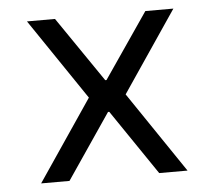

<svg xmlns="http://www.w3.org/2000/svg" viewBox="-43 -567 686 614"><g transform="rotate(-5 300.0 -260.0)"><path d="M65 0 241 -260 65 -520H155L298 -311H302L445 -520H535L359 -260L535 0H444L302 -209H298L156 0Z"/></g></svg>

Font: M PLUS Code Latin 60
Style: Regular
Weight: 400
Width: 7
Monospace: yes
Designer: Coji Morishita
Foundry: UNDERFOREST DESIGN
Version: Version 1.005; ttfautohint (v1.8.3)